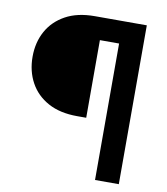

<svg xmlns="http://www.w3.org/2000/svg" viewBox="-82 -797 753 866"><g transform="rotate(10 294.5 -364.0)"><path d="M514.6 -625H323.7V-269.5H282.2Q203.1 -269.5 148.7 -299.3Q94.2 -329.1 65.9 -381.1Q37.6 -433.1 37.6 -499Q37.6 -564.5 65.9 -616Q94.2 -667.5 148.7 -697.5Q203.1 -727.5 282.2 -727.5H514.6ZM411.6 0V-727.5H520.5V0Z"/></g></svg>

Font: Inter 20pt SemiBold
Style: Regular
Weight: 600
Version: Version 4.001;git-66647c0bb